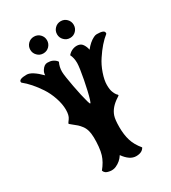

<svg xmlns="http://www.w3.org/2000/svg" viewBox="-237 -1063 1074 1204"><g transform="rotate(-30 300.5 -460.5)"><path d="M386.7 24.4Q341.3 24.4 300.3 -33.2Q278.8 1.5 241.2 18.1Q220.2 27.3 197.3 23.7Q174.3 20 166 12.2Q157.2 4.9 154.8 -4.9Q189 -46.4 202.1 -88.9Q209.5 -112.8 212.6 -145.8Q215.8 -178.7 215.1 -210.2Q214.4 -241.7 208.5 -261.2Q202.1 -283.2 190.2 -298.8Q178.2 -314.5 167 -324.7Q154.8 -335.4 141.6 -345.5Q128.4 -355.5 120.1 -363.3L121.1 -364.3Q119.6 -367.7 135.7 -388.2Q150.4 -408.2 150.4 -448.7Q150.4 -489.7 134.5 -536.6Q118.7 -583.5 93.8 -621.1Q45.9 -693.4 -6.8 -735.4Q-8.3 -739.7 -8.3 -741.7Q-8.3 -762.2 46.9 -762.2Q83.5 -762.2 145.5 -700.2Q145.5 -718.3 155.3 -733.9Q173.3 -762.2 195.8 -762.2Q218.3 -762.2 232.4 -755.9Q253.9 -746.1 262.7 -731Q248 -701.7 248 -666.5Q248 -652.3 252.7 -621.8Q257.3 -591.3 264.2 -554.7Q271 -518.1 278.6 -484.1Q286.1 -450.2 292.5 -428.2Q298.8 -406.2 301.8 -406.2Q305.7 -406.2 312.5 -428.2Q319.3 -450.2 327.1 -484.1Q335 -518.1 342 -554.7Q349.1 -591.3 353.5 -622.1Q357.9 -652.8 357.9 -667.5Q357.9 -704.1 344.2 -731Q359.9 -749.5 380.9 -757.1Q401.9 -764.6 421.4 -760.7Q440.9 -756.8 451.2 -740.2Q462.9 -722.2 466.8 -700.2Q497.6 -739.3 531.2 -755.9Q543.5 -762.2 554.2 -762.2Q608.4 -762.2 608.4 -741.7L607.9 -734.4Q556.2 -693.8 507.8 -620.1Q482.4 -582.5 466.3 -535.4Q450.2 -488.3 450.2 -454.6Q450.2 -419.9 458 -401.4Q463.9 -385.7 470.9 -376.5Q478 -367.2 480 -367.2Q480 -363.8 481 -360.8L469.7 -353Q411.1 -315.9 394.5 -266.1Q385.7 -240.7 385.7 -186Q385.7 -131.3 398.7 -88.9Q411.6 -46.4 446.3 -4.9Q431.6 24.4 386.7 24.4ZM162.1 -842.8Q144.5 -860.4 144.5 -885.3Q144.5 -910.2 161.9 -928Q179.2 -945.8 205.1 -945.8Q231 -945.8 248.3 -928Q265.6 -910.2 265.6 -885.3Q265.6 -860.8 248.5 -842.8Q231 -824.7 205.1 -824.7Q179.2 -824.7 162.1 -842.8ZM356 -842.8Q338.4 -860.4 338.4 -885.3Q338.4 -910.2 356 -928Q373.5 -945.8 398.9 -945.8Q424.3 -945.8 441.7 -928Q459 -910.2 459 -885.3Q459 -860.8 441.9 -842.8Q424.3 -824.7 398.9 -824.7Q373.5 -824.7 356 -842.8Z"/></g></svg>

Font: Sancreek
Style: Regular
Weight: 400
Designer: Vernon Adams
Foundry: Vernon Adams
Version: Version 1.100; ttfautohint (v1.8.4.7-5d5b)